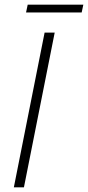

<svg xmlns="http://www.w3.org/2000/svg" viewBox="-20 -798 375 818"><path d="M39 0 170 -659H213L82 0ZM91 -745 98 -778H335L328 -745Z"/></svg>

Font: Source Sans 3 ExtraLight Light
Style: Italic
Weight: 300
Italic angle: -11°
Version: Version 3.052;hotconv 1.1.0;makeotfexe 2.6.0